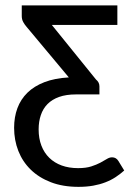

<svg xmlns="http://www.w3.org/2000/svg" viewBox="-20 -528 491 728"><path d="M62.5 -507.5H425V-433.5H176.5L344 -226.5Q357 -216 357 -200.5V-170H268Q231 -170 204.2 -160.5Q177.5 -151 160.2 -133.5Q143 -116 134.8 -91.5Q126.5 -67 126.5 -37.5Q126.5 -3 137 24.2Q147.5 51.5 167 70.5Q186.5 89.5 214 99.5Q241.5 109.5 276 109.5Q306 109.5 326 103Q346 96.5 360.2 89Q374.5 81.5 384.8 75Q395 68.5 405 68.5Q420.5 68.5 429 82.5L451 118.5Q436 132 418.5 143.5Q401 155 379.8 163.2Q358.5 171.5 333.2 176Q308 180.5 277.5 180.5Q218.5 180.5 173 163Q127.5 145.5 96.5 115.2Q65.5 85 49.5 44.2Q33.5 3.5 33.5 -43.5Q33.5 -84 46 -117.8Q58.5 -151.5 84 -176.5Q109.5 -201.5 148.5 -216.5Q187.5 -231.5 241 -234.5L81 -426Q73.5 -434.5 68 -444.5Q62.5 -454.5 62.5 -467.5Z"/></svg>

Font: Lato Medium
Style: Regular
Weight: 500
Designer: Lukasz Dziedzic
Foundry: tyPoland Lukasz Dziedzic
Version: Version 2.006; 2014-01-15